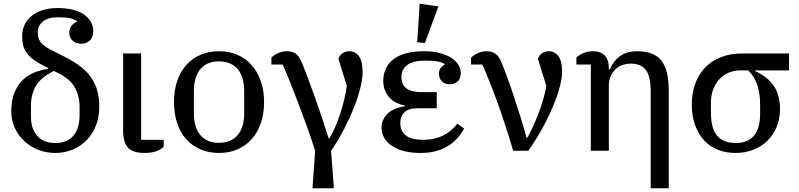

<svg xmlns="http://www.w3.org/2000/svg" viewBox="-20 -803 4255 1023"><path d="M275 12Q225 12 182 -5.5Q139 -23 107.5 -53Q76 -83 58 -123.5Q40 -164 40 -211Q40 -302 87 -361.5Q134 -421 236 -436V-441L216 -451Q182 -468 159 -485Q136 -502 122.5 -521Q109 -540 103.5 -561.5Q98 -583 98 -610Q98 -642 110.5 -669.5Q123 -697 147 -717Q171 -737 206 -748.5Q241 -760 286 -760Q380 -760 428.5 -725Q477 -690 477 -636Q477 -606 459.5 -588Q442 -570 413 -570Q384 -570 366.5 -587Q349 -604 349 -629Q349 -649 360 -664Q371 -679 390 -688V-691Q375 -701 352.5 -706Q330 -711 289 -711Q235 -711 208 -688Q181 -665 181 -632Q181 -616 184.5 -603Q188 -590 196.5 -578.5Q205 -567 220 -556.5Q235 -546 258 -534L333 -496Q380 -472 413.5 -445Q447 -418 468 -386.5Q489 -355 499 -317.5Q509 -280 509 -235Q509 -179 491 -133.5Q473 -88 441.5 -56Q410 -24 367 -6Q324 12 275 12ZM275 -41Q338 -41 371 -80Q404 -119 404 -189V-233Q404 -293 378 -338Q352 -383 293 -412L267 -425Q197 -390 171 -345Q145 -300 145 -239V-181Q145 -117 178.5 -79Q212 -41 275 -41Z M732 -518V-58H852V-21Q819 12 749 12Q689 12 662.5 -16Q636 -44 636 -107V-518Z M1147 -42Q1181 -42 1206.5 -53.5Q1232 -65 1248.5 -86Q1265 -107 1273 -135.5Q1281 -164 1281 -198V-320Q1281 -354 1273 -382.5Q1265 -411 1248.5 -432Q1232 -453 1206.5 -464.5Q1181 -476 1147 -476Q1112 -476 1087 -464.5Q1062 -453 1045.5 -432Q1029 -411 1021 -382.5Q1013 -354 1013 -320V-198Q1013 -164 1021 -135.5Q1029 -107 1045.5 -86Q1062 -65 1087 -53.5Q1112 -42 1147 -42ZM1147 12Q1093 12 1048.5 -7Q1004 -26 972.5 -61Q941 -96 924 -146.5Q907 -197 907 -259Q907 -321 924 -371Q941 -421 972.5 -456.5Q1004 -492 1048.5 -511Q1093 -530 1147 -530Q1201 -530 1245 -511Q1289 -492 1320.5 -456.5Q1352 -421 1369.5 -371Q1387 -321 1387 -259Q1387 -197 1369.5 -146.5Q1352 -96 1320.5 -61Q1289 -26 1245 -7Q1201 12 1147 12Z M1659 0Q1638 -66 1615 -130Q1592 -194 1569.5 -253Q1547 -312 1526 -364.5Q1505 -417 1486 -459H1426V-496Q1440 -510 1462 -520Q1484 -530 1509 -530Q1537 -530 1556 -516.5Q1575 -503 1589 -468Q1603 -434 1620.5 -387.5Q1638 -341 1657 -287.5Q1676 -234 1695 -177.5Q1714 -121 1731 -66H1736Q1752 -94 1766.5 -127.5Q1781 -161 1793 -198Q1805 -235 1814 -272.5Q1823 -310 1828 -345L1783 -490Q1790 -509 1805.5 -519.5Q1821 -530 1841 -530Q1873 -530 1892.5 -503.5Q1912 -477 1912 -417Q1912 -385 1900.5 -337Q1889 -289 1867 -233Q1845 -177 1814 -116.5Q1783 -56 1744 0L1759 200H1645Z M2222 12Q2123 12 2068 -26Q2013 -64 2013 -123Q2013 -164 2042.5 -195Q2072 -226 2137 -237V-241Q2081 -252 2051.5 -287Q2022 -322 2022 -373Q2022 -407 2035 -436Q2048 -465 2074.5 -486Q2101 -507 2142 -518.5Q2183 -530 2240 -530Q2286 -530 2322.5 -520.5Q2359 -511 2384 -495Q2409 -479 2422 -458Q2435 -437 2435 -414Q2435 -385 2419 -369.5Q2403 -354 2377 -354Q2351 -354 2335 -369Q2319 -384 2319 -410Q2319 -431 2329 -442.5Q2339 -454 2350 -459V-461Q2335 -471 2311.5 -475.5Q2288 -480 2246 -480Q2180 -480 2149.5 -456.5Q2119 -433 2119 -395V-390Q2119 -312 2229 -312H2307V-226H2204Q2156 -226 2134.5 -204.5Q2113 -183 2113 -150V-145Q2113 -105 2142.5 -81.5Q2172 -58 2236 -58Q2350 -58 2417 -144L2453 -118Q2381 12 2222 12ZM2203 -578 2216 -783 2316 -769 2244 -574Z M2714 0Q2675 -134 2631.5 -254Q2588 -374 2550 -459H2490V-496Q2504 -510 2526 -520Q2548 -530 2573 -530Q2601 -530 2620 -516.5Q2639 -503 2653 -468Q2667 -434 2684 -387.5Q2701 -341 2718.5 -288Q2736 -235 2753.5 -179Q2771 -123 2785 -70H2790Q2807 -100 2823 -135.5Q2839 -171 2852.5 -207.5Q2866 -244 2876 -279.5Q2886 -315 2891 -345L2846 -490Q2853 -509 2868.5 -519.5Q2884 -530 2904 -530Q2936 -530 2955.5 -503.5Q2975 -477 2975 -418Q2975 -388 2962.5 -340.5Q2950 -293 2926.5 -236.5Q2903 -180 2869.5 -119Q2836 -58 2795 0Z M3128 -459H3051V-496Q3068 -512 3090.5 -521Q3113 -530 3141 -530Q3180 -530 3202 -507.5Q3224 -485 3224 -440V-433H3229Q3247 -477 3283 -503.5Q3319 -530 3374 -530Q3465 -530 3504 -480Q3543 -430 3543 -323V200H3447V-316Q3447 -395 3421.5 -429.5Q3396 -464 3340 -464Q3316 -464 3295 -456Q3274 -448 3258.5 -433Q3243 -418 3233.5 -396.5Q3224 -375 3224 -347V0H3128Z M4004 -428V-424Q4070 -394 4103 -345Q4136 -296 4136 -223Q4136 -170 4118 -126.5Q4100 -83 4068.5 -52.5Q4037 -22 3993.5 -5Q3950 12 3899 12Q3848 12 3805 -5Q3762 -22 3731.5 -55Q3701 -88 3683.5 -136Q3666 -184 3666 -246Q3666 -307 3684.5 -357.5Q3703 -408 3737.5 -443.5Q3772 -479 3821.5 -498.5Q3871 -518 3934 -518H4184V-428ZM3901 -41Q3964 -41 3997 -79.5Q4030 -118 4030 -199V-245Q4030 -305 4015.5 -349Q4001 -393 3967 -428H3926Q3891 -428 3862 -415.5Q3833 -403 3812 -380Q3791 -357 3779.5 -325.5Q3768 -294 3768 -257V-202Q3768 -117 3801.5 -79Q3835 -41 3901 -41Z"/></svg>

Font: IBM Plex Serif Text
Style: Regular
Weight: 450
Designer: Mike Abbink, Paul van der Laan, Pieter van Rosmalen
Foundry: Bold Monday
Version: Version 3.001